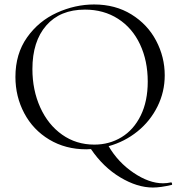

<svg xmlns="http://www.w3.org/2000/svg" viewBox="-20 -656 806 859"><path d="M749 171Q699 183 664 183Q594 183 518 137.5Q442 92 387 11Q380 12 366 12Q273 12 200.5 -31.5Q128 -75 88.5 -149.5Q49 -224 49 -312Q49 -415 101 -488.5Q153 -562 234.5 -599Q316 -636 401 -636Q496 -636 568 -591.5Q640 -547 678.5 -474Q717 -401 717 -319Q717 -245 684.5 -179.5Q652 -114 595 -68Q538 -22 466 -2Q508 70 577.5 117Q647 164 709 164Q727 164 745 160Q748 159 749.5 164.5Q751 170 749 171ZM402 -9Q469 -9 523.5 -42Q578 -75 609.5 -139Q641 -203 641 -291Q641 -384 606.5 -457.5Q572 -531 508 -572Q444 -613 360 -613Q249 -613 187 -542Q125 -471 125 -347Q125 -253 160 -175.5Q195 -98 258 -53.5Q321 -9 402 -9Z"/></svg>

Font: Cormorant Garamond
Style: Regular
Weight: 400
Designer: Christian Thalmann (Catharsis Fonts)
Version: Version 3.000